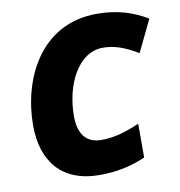

<svg xmlns="http://www.w3.org/2000/svg" viewBox="-82 -800 829 886"><g transform="rotate(-10 332.5 -357.5)"><path d="M315 10C389 10 460 -3 530 -34V-192C459 -162 408 -148 350 -148C282 -148 244 -191 244 -278C244 -425 314 -566 430 -566C485 -566 532 -548 593 -512L665 -661C598 -701 525 -725 430 -725C162 -725 51 -481 51 -268C51 -102 136 10 315 10Z"/></g></svg>

Font: Noto Sans Black
Style: Italic
Weight: 900
Italic angle: -12°
Designer: Monotype Design Team
Foundry: Monotype Imaging Inc.
Version: Version 2.013